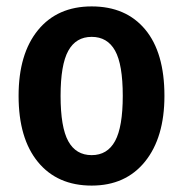

<svg xmlns="http://www.w3.org/2000/svg" viewBox="-20 -564 572 599"><path d="M493 -265Q493 -135 432.5 -60Q372 15 266 15Q159 15 98.5 -58.5Q38 -132 38 -265Q38 -396 98.5 -470Q159 -544 266 -544Q373 -544 433 -472Q493 -400 493 -265ZM169 -265Q169 -167 193 -123.5Q217 -80 266 -80Q315 -80 339 -124Q363 -168 363 -265Q363 -363 339 -406Q315 -449 266 -449Q217 -449 193 -405.5Q169 -362 169 -265Z"/></svg>

Font: Fira Sans Condensed Medium
Style: Regular
Weight: 500
Width: 3
Designer: Carrois Corporate & Edenspiekermann AG
Foundry: Carrois Corporate GbR & Edenspiekermann AG
Version: Version 4.203;PS 004.203;hotconv 1.0.88;makeotf.lib2.5.64775